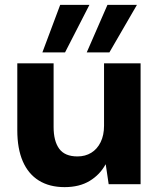

<svg xmlns="http://www.w3.org/2000/svg" viewBox="-20 -756 655 788"><path d="M245 12Q183 12 139.5 -15Q96 -42 73.5 -94Q51 -146 51 -221V-496H200V-235Q200 -177 223 -145.5Q246 -114 298 -114Q330 -114 354.5 -129Q379 -144 393 -172.5Q407 -201 407 -240V-496H557V0H426L414 -81H413Q390 -39 348 -13.5Q306 12 245 12ZM336 -541 421 -736H542L429 -541ZM154 -541 227 -736H347L247 -541Z"/></svg>

Font: DM Sans 28pt Black
Style: Regular
Weight: 900
Version: Version 4.004;gftools[0.9.30]